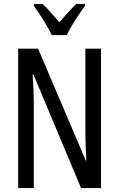

<svg xmlns="http://www.w3.org/2000/svg" viewBox="-20 -963 609 983"><path d="M245 -783H322C343 -829 385 -892 415 -933V-943H370C336 -908 318 -889 284 -849C254 -883 223 -920 198 -943H153V-933C188 -886 224 -827 245 -783ZM497 0V-714H417V-286C417 -248 419 -200 422 -141H419L175 -714H73V0H153V-438C153 -479 151 -527 147 -582H151L395 0Z"/></svg>

Font: Noto Sans Thai Looped ExtraCondensed
Style: Regular
Weight: 400
Width: 2
Designer: Sasikarn Vongin, Ben Mitchell
Foundry: The Fontpad Ltd
Version: Version 1.001